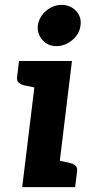

<svg xmlns="http://www.w3.org/2000/svg" viewBox="-20 -767 378 787"><path d="M71 0 134 -517H275L212 0ZM190 0 217 -110 266 -99Q281 -96 289.5 -88Q298 -80 296 -65L288 0ZM156 -517 129 -407 80 -417Q65 -421 56.5 -428.5Q48 -436 50 -452L58 -517ZM211 -578Q176 -578 154 -603Q132 -628 135 -662Q140 -698 169 -722.5Q198 -747 232 -747Q268 -747 291.5 -722.5Q315 -698 310 -662Q306 -628 276.5 -603Q247 -578 211 -578Z"/></svg>

Font: Aleo ExtraBold
Style: Italic
Weight: 800
Italic angle: -7°
Designer: Alessio Laiso
Foundry: Alessio Laiso
Version: Version 2.001;gftools[0.9.29]